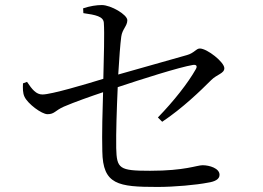

<svg xmlns="http://www.w3.org/2000/svg" viewBox="-20 -770 1040 760"><path d="M87 -446 71 -440C70 -421 70 -401 77 -387C90 -359 145 -318 168 -318C196 -318 197 -332 233 -348C275 -366 340 -389 388 -405C386 -339 383 -240 385 -171C387 -39 447 -30 604 -30C670 -30 758 -38 803 -47C830 -51 849 -60 849 -78C849 -104 809 -116 782 -116C759 -116 713 -94 574 -94C452 -94 442 -102 440 -184C439 -243 442 -337 446 -425C536 -455 689 -504 744 -513C758 -515 762 -508 755 -496C724 -441 668 -370 605 -305L622 -288C703 -342 774 -411 816 -453C839 -476 868 -479 868 -500C868 -524 800 -578 771 -578C756 -578 749 -560 720 -552L448 -475C452 -540 456 -596 460 -625C464 -655 484 -667 484 -690C484 -712 419 -750 383 -750C362 -750 336 -746 309 -737L310 -718C359 -711 389 -705 391 -680C394 -640 391 -540 389 -458C321 -437 183 -396 148 -396C123 -396 107 -416 87 -446Z"/></svg>

Font: Noto Serif CJK KR
Style: Regular
Weight: 400
Designer: Ryoko NISHIZUKA 西塚涼子 (kana & ideographs); Frank Grießhammer (Latin, Greek & Cyrillic); Wenlong ZHANG 张文龙 (bopomofo); San
Foundry: Adobe
Version: Version 2.001;hotconv 1.1.0;makeotfexe 2.6.0